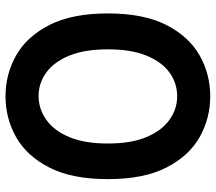

<svg xmlns="http://www.w3.org/2000/svg" viewBox="-62 -690 764 679"><g transform="rotate(90 319.5 -350.0)"><path d="M27 -350Q27 -477 68 -557Q109 -637 175.5 -674.5Q242 -712 320 -712Q398 -712 464.5 -674.5Q531 -637 572 -557Q613 -477 613 -350Q613 -223 572 -143Q531 -63 464.5 -25.5Q398 12 320 12Q242 12 175.5 -25.5Q109 -63 68 -143Q27 -223 27 -350ZM154 -350Q154 -268 176 -214Q198 -160 235.5 -132.5Q273 -105 319 -105Q365 -105 403.5 -132.5Q442 -160 464.5 -214Q487 -268 487 -350Q487 -433 464 -487Q441 -541 403 -568Q365 -595 320 -595Q273 -595 235.5 -567.5Q198 -540 176 -486Q154 -432 154 -350Z"/></g></svg>

Font: Phudu Medium
Style: Regular
Weight: 500
Version: Version 1.005;gftools[0.9.23]